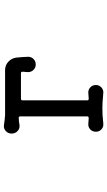

<svg xmlns="http://www.w3.org/2000/svg" viewBox="210 -768 579 1040"><g transform="rotate(-90 500.0 -248.5)"><path d="M712 -386Q712 -369 700 -357Q688 -345 670 -345Q652 -345 640 -358Q628 -371 629 -389L631 -416Q631 -425 623 -425H485Q476 -425 476 -416V-66Q476 -58 485 -58L515 -60Q532 -62 545.5 -50Q559 -38 559 -19Q559 -1 545.5 11Q532 23 515 21Q484 18 466 17Q448 16 432 16Q414 16 396.5 17Q379 18 350 21Q332 23 319 11Q306 -1 306 -19Q306 -38 319 -50Q332 -62 350 -60L380 -58Q389 -58 389 -66V-429Q389 -437 382 -437Q372 -437 362.5 -436Q353 -435 343 -433Q324 -430 310 -443Q296 -456 296 -475Q296 -495 310 -507.5Q324 -520 343 -517Q368 -513 395 -511H640Q667 -511 686.5 -492Q706 -473 708 -445Q709 -430 710.5 -414.5Q712 -399 712 -386Z"/></g></svg>

Font: Kiwi Maru Medium
Style: Regular
Weight: 500
Designer: Hiroki-Chan
Version: Version 1.100